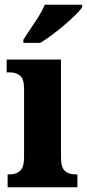

<svg xmlns="http://www.w3.org/2000/svg" viewBox="-20 -786 365 806"><path d="M12 0V-54H22Q48 -54 64.5 -69Q81 -84 81 -127V-414Q81 -454 64.5 -468Q48 -482 23 -482H8V-536H236V-126Q236 -83 252.5 -68.5Q269 -54 295 -54H305V0ZM78 -619Q91 -640 108.5 -665.5Q126 -691 142.5 -717.5Q159 -744 168 -766H325V-756Q317 -743 297 -723.5Q277 -704 251.5 -682Q226 -660 199 -640Q172 -620 149 -606H78Z"/></svg>

Font: Noto Serif Georgian Condensed ExtraBold
Style: Regular
Weight: 800
Width: 3
Designer: Monotype Design Team, Akaki Razmadze
Foundry: Google LLC
Version: Version 2.003; ttfautohint (v1.8.4.7-5d5b)